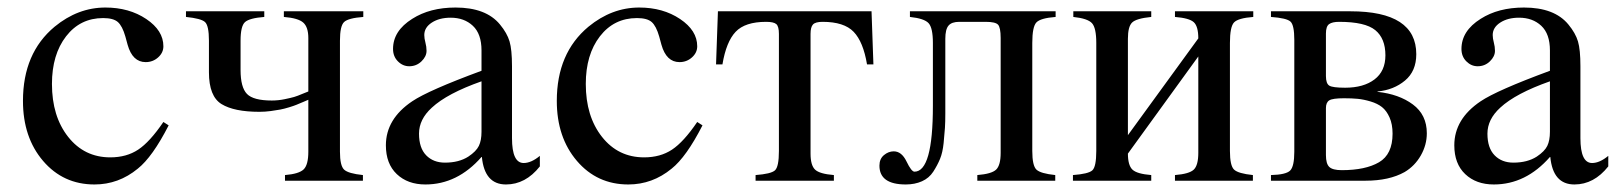

<svg xmlns="http://www.w3.org/2000/svg" viewBox="-20 -480 4296 510"><path d="M414 -156 428 -147Q385 -63 346 -32Q295 10 231 10Q148 10 94.5 -52.5Q41 -115 41 -212Q41 -339 125 -409Q187 -460 260 -460Q323 -460 368.5 -429.5Q414 -399 414 -357Q414 -340 400 -327.5Q386 -315 367 -315Q332 -315 319 -361L313 -383Q305 -411 293 -421.5Q281 -432 254 -432Q193 -432 155.5 -383.5Q118 -335 118 -257Q118 -171 161 -116.5Q204 -62 273 -62Q316 -62 347 -82.5Q378 -103 414 -156Z M945 -450V-435Q905 -432 894 -421.5Q883 -411 883 -372V-77Q883 -40 894 -29.5Q905 -19 944 -15V0H737V-15Q774 -18 786.5 -30Q799 -42 799 -77V-215Q797 -214 785 -209Q773 -204 767 -201.5Q761 -199 748 -195Q735 -191 724.5 -189Q714 -187 699 -185Q684 -183 669 -183Q602 -183 568.5 -203.5Q535 -224 535 -288V-372Q535 -412 524.5 -421.5Q514 -431 474 -435V-450H682V-435Q643 -432 631 -421.5Q619 -411 619 -372V-294Q619 -248 636 -230.5Q653 -213 702 -213Q719 -213 736 -216.5Q753 -220 761.5 -222.5Q770 -225 784 -231L799 -237V-379Q799 -408 785.5 -420Q772 -432 734 -435V-450Z M1414 -66V-38Q1376 10 1324 10Q1267 10 1260 -63H1259Q1195 10 1110 10Q1063 10 1034 -17.5Q1005 -45 1005 -94Q1005 -164 1075 -211Q1118 -240 1259 -292V-346Q1259 -390 1236 -411.5Q1213 -433 1177 -433Q1147 -433 1127 -420Q1107 -407 1107 -387Q1107 -378 1110 -367Q1113 -356 1113 -345Q1113 -330 1099.5 -317Q1086 -304 1067 -304Q1050 -304 1037 -317Q1024 -330 1024 -350Q1024 -398 1075 -430Q1122 -460 1190 -460Q1271 -460 1308 -415Q1327 -392 1333.5 -370Q1340 -348 1340 -304V-113Q1340 -47 1371 -47Q1391 -47 1414 -66ZM1259 -130V-264Q1168 -232 1127 -194Q1093 -163 1093 -125Q1093 -87 1112 -67.5Q1131 -48 1162 -48Q1199 -48 1224 -64Q1245 -78 1252 -92.5Q1259 -107 1259 -130Z M1832 -156 1846 -147Q1803 -63 1764 -32Q1713 10 1649 10Q1566 10 1512.5 -52.5Q1459 -115 1459 -212Q1459 -339 1543 -409Q1605 -460 1678 -460Q1741 -460 1786.5 -429.5Q1832 -399 1832 -357Q1832 -340 1818 -327.5Q1804 -315 1785 -315Q1750 -315 1737 -361L1731 -383Q1723 -411 1711 -421.5Q1699 -432 1672 -432Q1611 -432 1573.5 -383.5Q1536 -335 1536 -257Q1536 -171 1579 -116.5Q1622 -62 1691 -62Q1734 -62 1765 -82.5Q1796 -103 1832 -156Z M2300 -309H2283Q2273 -369 2247.5 -395.5Q2222 -422 2165 -422Q2146 -422 2139.5 -415Q2133 -408 2133 -390V-72Q2133 -41 2145 -29.5Q2157 -18 2195 -15V0H1987V-15Q2028 -18 2038.5 -27.5Q2049 -37 2049 -79V-390Q2049 -410 2042 -416Q2035 -422 2015 -422Q1959 -422 1934 -395.5Q1909 -369 1899 -309H1882L1887 -450H2295Z M2784 -450V-435Q2744 -432 2733 -420.5Q2722 -409 2722 -366V-79Q2722 -40 2733 -29.5Q2744 -19 2783 -15V0H2576V-15Q2614 -18 2626 -29.5Q2638 -41 2638 -74V-379Q2638 -407 2631 -414.5Q2624 -422 2598 -422H2528Q2508 -422 2499.5 -412Q2491 -402 2491 -377V-179Q2491 -156 2490 -140.5Q2489 -125 2486.5 -100Q2484 -75 2477 -58Q2470 -41 2459 -24Q2448 -7 2429 1.5Q2410 10 2386 10Q2316 10 2316 -40Q2316 -58 2328 -68Q2340 -78 2354 -78Q2375 -78 2388 -51Q2401 -24 2409 -24Q2458 -24 2458 -199V-366Q2458 -406 2446.5 -418.5Q2435 -431 2397 -435V-450Z M3309 -450V-435Q3269 -432 3258 -420.5Q3247 -409 3247 -366V-79Q3247 -40 3258 -29.5Q3269 -19 3308 -15V0H3101V-15Q3139 -18 3151 -29.5Q3163 -41 3163 -74V-330L2976 -72Q2976 -41 2988 -29.5Q3000 -18 3038 -15V0H2830V-15Q2871 -18 2881.5 -27.5Q2892 -37 2892 -79V-366Q2892 -406 2880.5 -418.5Q2869 -431 2831 -435V-450H3038V-435Q2998 -431 2987 -420Q2976 -409 2976 -377V-121L3163 -378Q3163 -410 3151 -421Q3139 -432 3101 -435V-450Z M3639 -237V-236Q3696 -230 3733 -202.5Q3770 -175 3770 -126Q3770 -95 3754 -67Q3738 -39 3711 -23Q3670 0 3607 0H3356V-15Q3396 -16 3407 -27Q3418 -38 3418 -77V-374Q3418 -413 3408 -422.5Q3398 -432 3356 -435V-450H3567Q3742 -450 3742 -336Q3742 -291 3712 -266Q3682 -241 3639 -237ZM3502 -391V-278Q3502 -258 3511 -252.5Q3520 -247 3553 -247Q3602 -247 3631 -269Q3660 -291 3660 -333Q3660 -378 3633 -400Q3606 -422 3537 -422Q3519 -422 3510.5 -416Q3502 -410 3502 -391ZM3502 -193V-68Q3502 -45 3511 -36.5Q3520 -28 3544 -28Q3607 -28 3643 -49Q3679 -70 3679 -125Q3679 -150 3671 -168Q3663 -186 3651 -195.5Q3639 -205 3620.5 -210.5Q3602 -216 3586.5 -217.5Q3571 -219 3550 -219Q3520 -219 3511 -213.5Q3502 -208 3502 -193Z M4252 -66V-38Q4214 10 4162 10Q4105 10 4098 -63H4097Q4033 10 3948 10Q3901 10 3872 -17.5Q3843 -45 3843 -94Q3843 -164 3913 -211Q3956 -240 4097 -292V-346Q4097 -390 4074 -411.5Q4051 -433 4015 -433Q3985 -433 3965 -420Q3945 -407 3945 -387Q3945 -378 3948 -367Q3951 -356 3951 -345Q3951 -330 3937.5 -317Q3924 -304 3905 -304Q3888 -304 3875 -317Q3862 -330 3862 -350Q3862 -398 3913 -430Q3960 -460 4028 -460Q4109 -460 4146 -415Q4165 -392 4171.5 -370Q4178 -348 4178 -304V-113Q4178 -47 4209 -47Q4229 -47 4252 -66ZM4097 -130V-264Q4006 -232 3965 -194Q3931 -163 3931 -125Q3931 -87 3950 -67.5Q3969 -48 4000 -48Q4037 -48 4062 -64Q4083 -78 4090 -92.5Q4097 -107 4097 -130Z"/></svg>

Font: STIX
Style: Regular
Weight: 400
Designer: MicroPress Inc., with final additions and corrections provided by Coen Hoffman, Elsevier (retired)
Version: Version 1.1.1